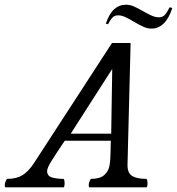

<svg xmlns="http://www.w3.org/2000/svg" viewBox="-57 -801 756 821"><path d="M417 -199.2Q416 -185.5 416 -159.2Q415.5 -116.2 411.1 -92.3Q406.7 -68.4 388.4 -52.2Q370.1 -36.1 331.1 -36.1Q322.3 -20.5 322.3 -9.3Q322.3 0 325.7 0H568.8Q571.8 0 572.8 -5.4Q573.7 -10.7 573.7 -14.6Q573.7 -34.2 568.8 -36.1Q528.3 -36.1 507.8 -48.8Q487.3 -61.5 488.3 -98.1L501.5 -617.2H421.9L87.9 -103Q64.5 -67.4 38.8 -51.8Q13.2 -36.1 -27.3 -36.1Q-36.6 -21.5 -36.6 -9.3Q-36.6 0 -32.7 0H214.8Q217.3 0 218.3 -5.9Q219.2 -11.7 219.2 -14.6Q219.2 -34.2 214.8 -36.1Q186.5 -36.1 165.5 -42.2Q144.5 -48.3 144.5 -69.8Q144.5 -82.5 162.8 -112.1Q181.2 -141.6 210.4 -185.1L220.2 -199.2ZM422.9 -506.3 418.5 -229.5H245.6ZM447.8 -735.4Q462.4 -735.4 477.8 -728.5Q493.2 -721.7 515.6 -708Q540.5 -693.4 557.4 -686Q574.2 -678.7 591.3 -678.7Q620.1 -678.7 642.8 -700.4Q665.5 -722.2 679.7 -766.6L668.5 -770Q656.7 -747.1 647.5 -737.1Q638.2 -727.1 622.6 -727.1Q607.9 -727.1 592.8 -733.6Q577.6 -740.2 555.2 -752.9Q530.8 -767.1 514.6 -773.9Q498.5 -780.8 481.4 -780.8Q452.6 -780.8 431.2 -761.5Q409.7 -742.2 395.5 -699.7L404.8 -697.3Q415.5 -717.3 424.3 -726.3Q433.1 -735.4 447.8 -735.4Z"/></svg>

Font: Radley
Style: Italic
Weight: 400
Italic angle: -12°
Designer: Vernon Adams
Foundry: Vernon Adams
Version: Version 1.003; ttfautohint (v1.6)